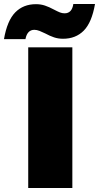

<svg xmlns="http://www.w3.org/2000/svg" viewBox="-92 -946 498 966"><path d="M272 -708V0H50V-708ZM89 -925Q113 -925 134 -918Q155 -911 179 -898Q198 -888 209.5 -883.5Q221 -879 233 -879Q270 -879 277 -926H386Q370 -833 329.5 -792Q289 -751 225 -751Q201 -751 180 -758Q159 -765 135 -778Q121 -785 107 -790.5Q93 -796 81 -796Q45 -796 36 -749H-72Q-56 -842 -15.5 -883.5Q25 -925 89 -925Z"/></svg>

Font: Poppins Black A&M
Style: Regular
Weight: 900
Designer: Ninad Kale (Devanagari), Jonny Pinhorn (Latin)
Foundry: Indian Type Foundry
Version: 4.004